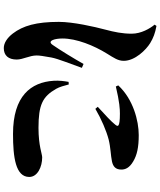

<svg xmlns="http://www.w3.org/2000/svg" viewBox="66 -880 867 1040"><g transform="rotate(90 500.0 -360.5)"><path d="M327 -379C299 -329 250 -249 224 -212C213 -196 204 -197 197 -213C192 -224 189 -245 189 -265C189 -341 227 -435 271 -506C295 -545 310 -566 310 -597C310 -658 250 -718 214 -740C186 -757 160 -767 121 -774L114 -764C135 -739 163 -691 163 -640C163 -589 154 -546 141 -497C125 -437 99 -322 99 -245C99 -123 120 -51 162 4C185 34 213 53 241 53C281 53 303 28 303 -17C303 -51 281 -86 281 -125C281 -140 284 -161 292 -205C299 -242 329 -315 348 -370ZM424 -298C420 -276 416 -247 418 -217C426 -94 500 3 706 3C833 3 939 -11 939 -85C939 -130 884 -155 833 -155C814 -155 771 -135 673 -135C548 -135 504 -157 462 -230C451 -249 444 -276 438 -299ZM449 -554C533 -574 572 -576 596 -576C674 -576 666 -564 656 -551C642 -532 602 -495 559 -456L570 -443C626 -476 690 -503 736 -515C780 -526 822 -526 855 -533C882 -539 899 -552 899 -584C899 -604 891 -627 855 -648C820 -669 778 -678 712 -678C635 -678 518 -648 443 -567Z"/></g></svg>

Font: Noto Serif KR Black
Style: Regular
Weight: 900
Version: Version 1.001;PS 1.001;hotconv 16.6.54;makeotf.lib2.5.65590